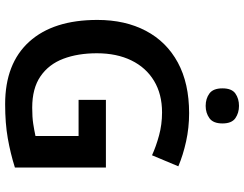

<svg xmlns="http://www.w3.org/2000/svg" viewBox="-124 -840 973 766"><g transform="rotate(90 363.0 -456.5)"><path d="M378 -392H648V-29Q591 -11 531 -0.5Q471 10 395 10Q233 10 146 -86Q59 -182 59 -358Q59 -469 102.5 -551.5Q146 -634 229 -679Q312 -724 431 -724Q489 -724 543.5 -712Q598 -700 643 -681L599 -576Q564 -592 520 -604Q476 -616 428 -616Q355 -616 302 -584Q249 -552 220.5 -493.5Q192 -435 192 -356Q192 -280 214 -222Q236 -164 284 -131Q332 -98 409 -98Q447 -98 473 -102Q499 -106 522 -111V-283H378ZM402 -923Q430 -923 451 -908.5Q472 -894 472 -857Q472 -820 451 -805Q430 -790 402 -790Q373 -790 352.5 -805Q332 -820 332 -857Q332 -894 352.5 -908.5Q373 -923 402 -923Z"/></g></svg>

Font: Noto Sans Malayalam SemiBold
Style: Regular
Weight: 600
Designer: Jelle Bosma - Monotype Design Team
Foundry: Monotype Imaging Inc.
Version: Version 2.104; ttfautohint (v1.8.4.7-5d5b)